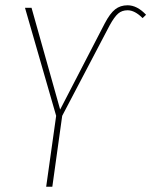

<svg xmlns="http://www.w3.org/2000/svg" viewBox="-20 -711 576 731"><path d="M155.8 0 193.8 -270 75.2 -681.2H100.1L209 -293.9L378.9 -622.1Q398.9 -660.2 418.5 -675.5Q438 -690.9 465.8 -690.9Q502 -690.9 536.1 -654.8L522.9 -642.1Q493.2 -671.9 465.8 -671.9Q444.3 -671.9 429.9 -659.4Q415.5 -647 397.9 -615.2L216.8 -270L179.2 0Z"/></svg>

Font: Fira Sans Compressed Thin
Style: Italic
Weight: 100
Width: 3
Italic angle: -8°
Designer: Carrois Corporate & Edenspiekermann AG
Foundry: Carrois Corporate GbR & Edenspiekermann AG
Version: Version 4.203;PS 004.203;hotconv 1.0.88;makeotf.lib2.5.64775